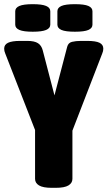

<svg xmlns="http://www.w3.org/2000/svg" viewBox="-35 -898 515 920"><path d="M213 2Q171 2 152 -9.5Q133 -21 133 -41V-275L-10 -642Q-15 -653 -15 -665Q-15 -684 3.5 -693Q22 -702 62 -702H96Q130 -702 147 -691Q164 -680 170 -656L226 -441L287 -674Q292 -693 310 -697.5Q328 -702 353 -702H383Q424 -702 442 -693Q460 -684 460 -665Q460 -653 455 -642L312 -272V-41Q312 -21 293 -9.5Q274 2 232 2ZM324 -746Q279 -746 259.5 -754.5Q240 -763 240 -780V-844Q240 -861 259.5 -869.5Q279 -878 324 -878Q369 -878 388.5 -869.5Q408 -861 408 -844V-780Q408 -763 388.5 -754.5Q369 -746 324 -746ZM122 -746Q78 -746 58 -754.5Q38 -763 38 -780V-844Q38 -861 58 -869.5Q78 -878 122 -878Q166 -878 186 -869.5Q206 -861 206 -844V-780Q206 -763 186 -754.5Q166 -746 122 -746Z"/></svg>

Font: Asap Condensed Black
Style: Regular
Weight: 900
Width: 3
Designer: Pablo Cosgaya
Foundry: Omnibus-Type
Version: Version 3.001; ttfautohint (v1.8.4.7-5d5b)